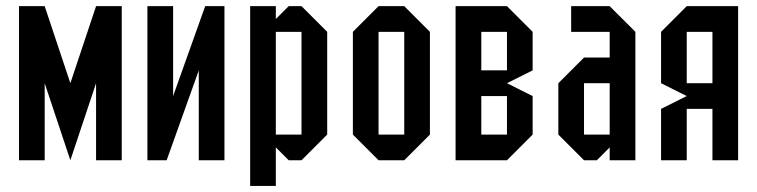

<svg xmlns="http://www.w3.org/2000/svg" viewBox="-20 -520 2457 623"><path d="M291.7 -500H375V0H291.7V-250L208.3 0L125 -250V0H41.7V-500H125L208.3 -250Z M625 -291.7 520.8 0H458.3V-500H541.7V-208.3L645.8 -500H708.3V0H625Z M875 -416.7V-83.3H958.3V-416.7ZM791.7 -500H875V-458.3L916.7 -500H958.3L1041.7 -416.7V-83.3L958.3 0H916.7L875 -41.7V83.3H791.7Z M1208.3 0 1125 -83.3V-416.7L1208.3 -500H1291.7L1375 -416.7V-83.3L1291.7 0ZM1208.3 -83.3H1291.7V-416.7H1208.3Z M1541.7 -291.7H1625V-416.7H1541.7ZM1541.7 -83.3H1625V-208.3H1541.7ZM1625 0H1458.3V-500H1625L1708.3 -416.7V-291.7L1625 -250L1708.3 -208.3V-83.3Z M1875 -83.3H1958.3V-250H1875ZM1875 0 1791.7 -83.3V-250L1875 -333.3H1958.3V-416.7H1833.3V-500H1958.3L2041.7 -416.7V0H1958.3V-41.7L1916.7 0Z M2291.7 0V-166.7H2208.3V0H2125V-166.7L2208.3 -208.3L2125 -250V-416.7L2208.3 -500H2375V0ZM2291.7 -250V-416.7H2208.3V-250Z"/></svg>

Font: Yulong
Style: Regular
Weight: 400
Designer: GGBotNet
Foundry: f0n7.com
Version: 1.00